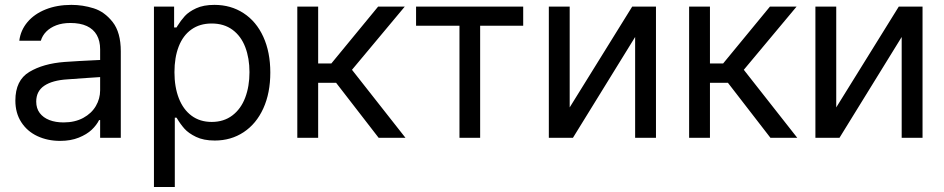

<svg xmlns="http://www.w3.org/2000/svg" viewBox="-20 -557 3816 776"><path d="M251.4 -236.2Q191.6 -232.4 159 -210.5Q126.4 -188.5 126.4 -146.4Q126.4 -119.1 140.5 -100.3Q154.7 -81.5 179.6 -71.8Q204.4 -62.2 236.9 -62.2Q282.8 -62.2 316.5 -80.5Q350.1 -98.8 367.4 -128.5Q384.7 -158.1 384.7 -192V-357.7Q384.7 -391.6 371.2 -415.4Q357.7 -439.2 331 -451.7Q304.2 -464.1 264.5 -464.1Q232 -464.1 207.5 -454.8Q183 -445.4 167.1 -429.4Q151.2 -413.3 145 -392.3H58Q63.2 -434.7 91 -467.7Q118.8 -500.7 164.7 -519Q210.6 -537.3 268.6 -537.3Q314.2 -537.3 358.4 -523.5Q402.6 -509.7 435.4 -467.9Q468.2 -426.1 468.2 -349.4V0H384.7V-71.8H380.5Q370.5 -51.5 350.7 -32.6Q330.8 -13.8 298.3 -0.7Q265.9 12.4 223.1 12.4Q172.3 12.4 131 -6.9Q89.8 -26.2 66 -63.2Q42.1 -100.1 42.1 -150.6Q42.1 -232.4 98.4 -266.2Q154.7 -300.1 241 -306.6Q266.2 -308.4 298.9 -310.3Q331.5 -312.2 361.2 -313.5Q381.9 -314.9 390.2 -314.9L391.6 -245.9Q371.5 -244.8 328.2 -241.7Q284.9 -238.6 251.4 -236.2Z M602.2 -530.4H683.7V-446.1H693.4Q694.4 -447.2 695.1 -448.7Q695.8 -450.3 696.8 -451.7Q711 -474.4 727 -492.1Q743.1 -509.7 772.8 -523.5Q802.5 -537.3 846.7 -537.3Q913 -537.3 964.4 -503.8Q1015.9 -470.3 1044.2 -408.3Q1072.5 -346.3 1072.5 -263.8Q1072.5 -180.9 1044.2 -118.8Q1015.9 -56.6 964.8 -22.8Q913.7 11 848.1 11Q802.8 11 772.3 -3.8Q741.7 -18.6 725.3 -37.1Q708.9 -55.6 694.8 -79.4Q694.4 -80.1 694.1 -80.5Q693.7 -80.8 693.4 -81.5H686.5V198.9H602.2ZM835.6 -64.2Q884.7 -64.2 919.2 -90.5Q953.7 -116.7 971 -162.3Q988.3 -207.9 988.3 -265.2Q988.3 -321.8 971.3 -366.4Q954.4 -410.9 919.9 -436.5Q885.4 -462 835.6 -462Q787.3 -462 753.5 -437.8Q719.6 -413.7 702.3 -369.1Q685.1 -324.6 685.1 -265.2Q685.1 -205.5 702.7 -160Q720.3 -114.6 754.1 -89.4Q788 -64.2 835.6 -64.2Z M1181.6 -530.4H1265.9V-300.4H1319.1L1508.3 -530.4H1616L1402.6 -274.9L1618.8 0H1510.4L1338.4 -222.4H1265.9V0H1181.6Z M1661.6 -530.4H2094.6V-453H1920.6V0H1837V-453H1661.6Z M2535.2 -530.4H2631.2V0H2547V-407.5L2295.6 0H2198.2V-530.4H2282.5V-122.9Z M2765.2 -530.4H2849.4V-300.4H2902.6L3091.9 -530.4H3199.6L2986.2 -274.9L3202.3 0H3093.9L2922 -222.4H2849.4V0H2765.2Z M3612.6 -530.4H3708.6V0H3624.3V-407.5L3372.9 0H3275.6V-530.4H3359.8V-122.9Z"/></svg>

Font: Pretendard Variable
Style: Regular
Weight: 400
Designer: Base glyphs from Inter by Rasmus Andersson; Hangul glyphs from Noto Sans CJK(Source Han Sans) by Jang Soo-young and Kang
Foundry: Kil Hyung-jin
Version: Version 1.100;FEAKit 1.0